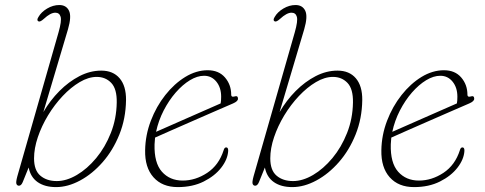

<svg xmlns="http://www.w3.org/2000/svg" viewBox="-20 -737 1930 764"><path d="M213 -608.5Q226 -654 221.2 -670.2Q216.5 -686.5 200 -686.5Q181 -686.5 154.5 -662Q139.5 -648.5 133 -652Q124.5 -656 133 -669.5Q144 -689 167.5 -703Q191 -717 216 -717Q243.5 -717 254.5 -694.5Q265.5 -672 250.5 -620.5L152.5 -291Q179.5 -337.5 216.5 -374.8Q253.5 -412 296 -434Q338.5 -456 383 -456Q430 -456 456 -425.5Q482 -395 481.5 -339Q480.5 -265 455 -201.8Q429.5 -138.5 388.5 -91.8Q347.5 -45 298.8 -18.8Q250 7.5 203 7.5Q158.5 7.5 130 -12.2Q101.5 -32 94 -70.5L70.5 -12.5Q64.5 2 55.5 2Q48.5 2 45.5 -4.8Q42.5 -11.5 49 -35.5ZM365 -431Q332 -431 297 -410.2Q262 -389.5 229.5 -355Q197 -320.5 171.2 -278Q145.5 -235.5 130.5 -191Q115.5 -146.5 115.5 -107Q115.5 -59 140.8 -37.8Q166 -16.5 206 -16.5Q244.5 -16.5 285.8 -40.8Q327 -65 362.8 -108Q398.5 -151 421 -207.8Q443.5 -264.5 444.5 -329Q445.5 -383 422.8 -407Q400 -431 365 -431Z M888 -136.5Q886 -103 860.5 -70Q835 -37 790.8 -14.8Q746.5 7.5 687.5 7.5Q625.5 7.5 590.8 -31.5Q556 -70.5 557.5 -139.5Q558.5 -199.5 580.2 -256.5Q602 -313.5 637.8 -358.8Q673.5 -404 717.2 -430.8Q761 -457.5 806.5 -457.5Q850.5 -457.5 875.2 -428.8Q900 -400 900 -360Q900 -349.5 912.5 -353Q927 -358 927 -344Q927 -334 907.5 -325.5Q877.5 -312.5 832.5 -293Q787.5 -273.5 739.8 -252.5Q692 -231.5 653.2 -214.5Q614.5 -197.5 597 -189.5Q595.5 -176 595 -162.5Q593 -89 624.2 -53.8Q655.5 -18.5 707 -18.5Q758 -18.5 804.5 -49.2Q851 -80 870 -139.5Q873 -150.5 880 -150.5Q888.5 -150.5 888 -136.5ZM792 -435.5Q765 -435.5 735.8 -417.8Q706.5 -400 679.2 -368.8Q652 -337.5 631.2 -297.2Q610.5 -257 601 -212.5Q619.5 -220.5 651 -234.5Q682.5 -248.5 719.8 -264.8Q757 -281 793.5 -297.2Q830 -313.5 858 -325.5Q860 -335 860 -352Q860 -388.5 841 -412Q822 -435.5 792 -435.5Z M1153 -608.5Q1166 -654 1161.2 -670.2Q1156.5 -686.5 1140 -686.5Q1121 -686.5 1094.5 -662Q1079.5 -648.5 1073 -652Q1064.5 -656 1073 -669.5Q1084 -689 1107.5 -703Q1131 -717 1156 -717Q1183.5 -717 1194.5 -694.5Q1205.5 -672 1190.5 -620.5L1092.5 -291Q1119.5 -337.5 1156.5 -374.8Q1193.5 -412 1236 -434Q1278.5 -456 1323 -456Q1370 -456 1396 -425.5Q1422 -395 1421.5 -339Q1420.5 -265 1395 -201.8Q1369.5 -138.5 1328.5 -91.8Q1287.5 -45 1238.8 -18.8Q1190 7.5 1143 7.5Q1098.5 7.5 1070 -12.2Q1041.5 -32 1034 -70.5L1010.5 -12.5Q1004.5 2 995.5 2Q988.5 2 985.5 -4.8Q982.5 -11.5 989 -35.5ZM1305 -431Q1272 -431 1237 -410.2Q1202 -389.5 1169.5 -355Q1137 -320.5 1111.2 -278Q1085.5 -235.5 1070.5 -191Q1055.5 -146.5 1055.5 -107Q1055.5 -59 1080.8 -37.8Q1106 -16.5 1146 -16.5Q1184.5 -16.5 1225.8 -40.8Q1267 -65 1302.8 -108Q1338.5 -151 1361 -207.8Q1383.5 -264.5 1384.5 -329Q1385.5 -383 1362.8 -407Q1340 -431 1305 -431Z M1828 -136.5Q1826 -103 1800.5 -70Q1775 -37 1730.8 -14.8Q1686.5 7.5 1627.5 7.5Q1565.5 7.5 1530.8 -31.5Q1496 -70.5 1497.5 -139.5Q1498.5 -199.5 1520.2 -256.5Q1542 -313.5 1577.8 -358.8Q1613.5 -404 1657.2 -430.8Q1701 -457.5 1746.5 -457.5Q1790.5 -457.5 1815.2 -428.8Q1840 -400 1840 -360Q1840 -349.5 1852.5 -353Q1867 -358 1867 -344Q1867 -334 1847.5 -325.5Q1817.5 -312.5 1772.5 -293Q1727.5 -273.5 1679.8 -252.5Q1632 -231.5 1593.2 -214.5Q1554.5 -197.5 1537 -189.5Q1535.5 -176 1535 -162.5Q1533 -89 1564.2 -53.8Q1595.5 -18.5 1647 -18.5Q1698 -18.5 1744.5 -49.2Q1791 -80 1810 -139.5Q1813 -150.5 1820 -150.5Q1828.5 -150.5 1828 -136.5ZM1732 -435.5Q1705 -435.5 1675.8 -417.8Q1646.5 -400 1619.2 -368.8Q1592 -337.5 1571.2 -297.2Q1550.5 -257 1541 -212.5Q1559.5 -220.5 1591 -234.5Q1622.5 -248.5 1659.8 -264.8Q1697 -281 1733.5 -297.2Q1770 -313.5 1798 -325.5Q1800 -335 1800 -352Q1800 -388.5 1781 -412Q1762 -435.5 1732 -435.5Z"/></svg>

Font: Fraunces 9pt Soft Thin
Style: Italic
Weight: 100
Italic angle: -16°
Version: Version 1.000;[b76b70a41]